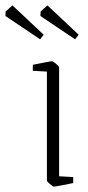

<svg xmlns="http://www.w3.org/2000/svg" viewBox="-89 -678 325 708"><path d="M84 -12V-414L32 -417V-439Q94 -452 103 -452Q107 -452 118 -442.5Q129 -433 129 -429V-28L181 -25V-3Q118 10 109 10Q106 10 95 0.5Q84 -9 84 -12ZM-69 -619 -68 -636 -43 -658 72 -550 59 -533ZM60 -619 61 -636 86 -658 201 -550 188 -533Z"/></svg>

Font: Grenze ExtraLight
Style: Regular
Weight: 275
Designer: Renata Polastri
Foundry: Omnibus-Type
Version: Version 1.002; ttfautohint (v1.8)